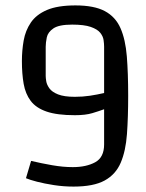

<svg xmlns="http://www.w3.org/2000/svg" viewBox="-20 -678 540 710"><path d="M76 -19 95 -83Q133 -74 173 -67Q213 -60 249 -60Q299 -60 332 -78Q365 -96 365 -144V-274Q346 -267 321 -259.5Q296 -252 257 -252Q191 -252 152 -265.5Q113 -279 93.5 -305Q74 -331 67.5 -368Q61 -405 61 -452Q61 -491 67.5 -528Q74 -565 94 -594.5Q114 -624 153.5 -641Q193 -658 259 -658Q328 -658 367.5 -637Q407 -616 425.5 -574Q444 -532 449 -469.5Q454 -407 454 -324Q454 -245 449.5 -182.5Q445 -120 426.5 -76.5Q408 -33 367 -10.5Q326 12 252 12Q215 12 179.5 6.5Q144 1 117 -6Q90 -13 76 -19ZM149 -505V-397Q149 -390 151 -377.5Q153 -365 162.5 -351.5Q172 -338 194.5 -329Q217 -320 257 -320Q286 -320 312.5 -324Q339 -328 365 -334V-505Q365 -516 363 -530Q361 -544 350.5 -557Q340 -570 315.5 -578.5Q291 -587 247 -587Q198 -587 177.5 -573Q157 -559 153 -539.5Q149 -520 149 -505Z"/></svg>

Font: Strait
Style: Regular
Weight: 400
Designer: Eduardo Rodriguez Tunni
Foundry: Eduardo Rodriguez Tunni
Version: Version 1.002; ttfautohint (v1.8.4.7-5d5b);gftools[0.9.23]